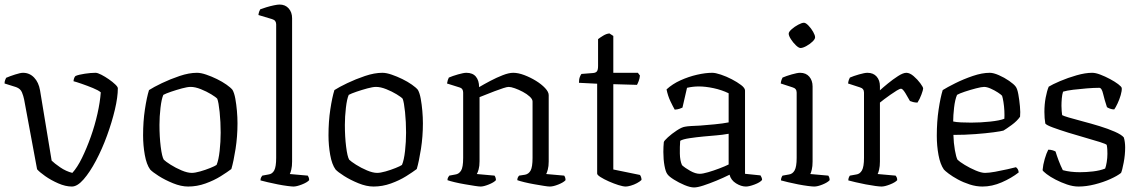

<svg xmlns="http://www.w3.org/2000/svg" viewBox="-20 -820 5021 844"><path d="M296 0Q268 0 236 -14Q204 -28 178.5 -46Q153 -64 143 -76L86 -383Q83 -398 76.5 -414Q70 -430 51 -437L0 -453Q0 -462 3 -469Q6 -476 7 -478Q23 -485 46.5 -492.5Q70 -500 81 -500Q110 -500 130 -479Q150 -458 156 -423L207 -114Q219 -102 244.5 -84.5Q270 -67 298 -60Q320 -84 340.5 -126Q361 -168 379 -218.5Q397 -269 408.5 -320.5Q420 -372 423 -414Q413 -423 388.5 -433Q364 -443 339.5 -451.5Q315 -460 303 -463Q305 -480 312 -486Q326 -492 353 -496Q380 -500 400 -500Q409 -500 425.5 -491.5Q442 -483 458.5 -471.5Q475 -460 486.5 -449Q498 -438 498 -432Q498 -393 485 -338Q472 -283 450.5 -224Q429 -165 402 -114Q375 -63 347.5 -31.5Q320 0 296 0Z M807 0Q776 0 740.5 -14.5Q705 -29 677.5 -46.5Q650 -64 640 -75Q624 -97 616.5 -139Q609 -181 609 -225Q609 -286 617 -339Q625 -392 635 -424Q655 -437 691.5 -454.5Q728 -472 769.5 -486Q811 -500 846 -500Q863 -500 886.5 -492Q910 -484 933.5 -472.5Q957 -461 975.5 -448Q994 -435 1002 -425Q1010 -411 1014.5 -386Q1019 -361 1021.5 -332.5Q1024 -304 1024 -278Q1024 -220 1015.5 -165.5Q1007 -111 997 -77Q980 -64 950.5 -45.5Q921 -27 883.5 -13.5Q846 0 807 0ZM823 -60Q837 -60 860 -66.5Q883 -73 904 -81.5Q925 -90 932 -95Q941 -116 945.5 -156.5Q950 -197 950 -237Q950 -284 945.5 -327.5Q941 -371 935 -386Q929 -393 908.5 -405.5Q888 -418 863 -428Q838 -438 818 -438Q804 -438 780 -431.5Q756 -425 732.5 -417Q709 -409 698 -403Q690 -385 685.5 -346Q681 -307 681 -271Q681 -219 686.5 -175Q692 -131 700 -118Q708 -110 730 -96Q752 -82 778 -71Q804 -60 823 -60Z M1270 0Q1263 0 1243.5 -2.5Q1224 -5 1201 -9.5Q1178 -14 1157 -19Q1136 -24 1125 -27Q1125 -35 1128 -40.5Q1131 -46 1133 -48L1160 -53Q1177 -55 1185.5 -71Q1194 -87 1194 -126V-713Q1194 -721 1190 -727Q1186 -733 1176 -736L1116 -754Q1117 -763 1119.5 -769.5Q1122 -776 1124 -779Q1134 -783 1150.5 -788Q1167 -793 1183.5 -796.5Q1200 -800 1209 -800Q1234 -800 1249 -783Q1264 -766 1264 -740V-110Q1264 -89 1260.5 -74.5Q1257 -60 1254 -55L1333 -48Q1335 -45 1337 -40Q1339 -35 1339 -28Q1330 -18 1307 -9Q1284 0 1270 0Z M1622 0Q1591 0 1555.5 -14.5Q1520 -29 1492.5 -46.5Q1465 -64 1455 -75Q1439 -97 1431.5 -139Q1424 -181 1424 -225Q1424 -286 1432 -339Q1440 -392 1450 -424Q1470 -437 1506.5 -454.5Q1543 -472 1584.5 -486Q1626 -500 1661 -500Q1678 -500 1701.5 -492Q1725 -484 1748.5 -472.5Q1772 -461 1790.5 -448Q1809 -435 1817 -425Q1825 -411 1829.5 -386Q1834 -361 1836.5 -332.5Q1839 -304 1839 -278Q1839 -220 1830.5 -165.5Q1822 -111 1812 -77Q1795 -64 1765.5 -45.5Q1736 -27 1698.5 -13.5Q1661 0 1622 0ZM1638 -60Q1652 -60 1675 -66.5Q1698 -73 1719 -81.5Q1740 -90 1747 -95Q1756 -116 1760.5 -156.5Q1765 -197 1765 -237Q1765 -284 1760.5 -327.5Q1756 -371 1750 -386Q1744 -393 1723.5 -405.5Q1703 -418 1678 -428Q1653 -438 1633 -438Q1619 -438 1595 -431.5Q1571 -425 1547.5 -417Q1524 -409 1513 -403Q1505 -385 1500.5 -346Q1496 -307 1496 -271Q1496 -219 1501.5 -175Q1507 -131 1515 -118Q1523 -110 1545 -96Q1567 -82 1593 -71Q1619 -60 1638 -60Z M2093 0Q2085 0 2066 -3Q2047 -6 2023.5 -10Q2000 -14 1979 -19Q1958 -24 1947 -28Q1947 -35 1950 -40.5Q1953 -46 1955 -48L1982 -53Q1997 -55 2006.5 -69.5Q2016 -84 2016 -126V-413Q2016 -421 2012.5 -427Q2009 -433 1999 -436L1945 -453Q1947 -463 1948.5 -468Q1950 -473 1953 -479Q1969 -486 1993.5 -493Q2018 -500 2030 -500Q2058 -500 2072 -483Q2086 -466 2086 -437Q2108 -450 2135.5 -464.5Q2163 -479 2190 -489.5Q2217 -500 2236 -500Q2258 -500 2284.5 -490Q2311 -480 2335.5 -465Q2360 -450 2376 -433Q2392 -416 2392 -402V-110Q2392 -89 2388 -74.5Q2384 -60 2381 -55L2460 -48Q2466 -40 2466 -28Q2457 -18 2434.5 -9Q2412 0 2397 0Q2389 0 2370.5 -3Q2352 -6 2329 -10Q2306 -14 2285.5 -19Q2265 -24 2254 -28Q2254 -35 2256.5 -40Q2259 -45 2262 -48L2288 -52Q2304 -55 2312.5 -70.5Q2321 -86 2321 -126V-374Q2321 -384 2308.5 -395.5Q2296 -407 2278 -416.5Q2260 -426 2243 -432Q2226 -438 2216 -438Q2209 -438 2192 -432.5Q2175 -427 2154 -419Q2133 -411 2114.5 -403.5Q2096 -396 2088 -393V-111Q2088 -90 2084 -75.5Q2080 -61 2076 -55L2154 -48Q2160 -39 2160 -28Q2151 -18 2128.5 -9Q2106 0 2093 0Z M2731 0Q2719 0 2698.5 -6.5Q2678 -13 2656.5 -22.5Q2635 -32 2620 -41.5Q2605 -51 2605 -57V-452L2525 -456Q2525 -472 2529 -482Q2533 -492 2536 -495L2587 -499Q2599 -500 2604 -506.5Q2609 -513 2609 -530V-648Q2618 -655 2632 -663.5Q2646 -672 2659 -673L2676 -662V-500H2784L2793 -488Q2792 -475 2787.5 -463.5Q2783 -452 2780 -447L2676 -450V-75L2793 -51Q2795 -49 2797.5 -43Q2800 -37 2800 -29Q2793 -22 2780 -15Q2767 -8 2753 -4Q2739 0 2731 0Z M3031 4Q3014 4 2989 -6.5Q2964 -17 2942.5 -30.5Q2921 -44 2914 -54Q2906 -64 2901 -91.5Q2896 -119 2896 -152Q2896 -164 2896.5 -174.5Q2897 -185 2898 -195Q2899 -201 2916 -216.5Q2933 -232 2955 -246.5Q2977 -261 2991 -263Q3001 -265 3018 -266Q3035 -267 3058 -268Q3085 -270 3121.5 -273.5Q3158 -277 3183 -282V-410Q3152 -425 3116.5 -432.5Q3081 -440 3052 -440Q3039 -440 3026 -438.5Q3013 -437 3000 -434L2980 -347Q2976 -345 2967.5 -342Q2959 -339 2946 -338Q2938 -352 2927 -375Q2916 -398 2910 -427Q2936 -451 2971.5 -467Q3007 -483 3044 -491.5Q3081 -500 3111 -500Q3125 -500 3149 -492Q3173 -484 3197 -471.5Q3221 -459 3238 -446Q3255 -433 3255 -422V-56L3323 -49Q3325 -46 3327.5 -40.5Q3330 -35 3330 -29Q3321 -18 3297 -9Q3273 0 3259 0Q3238 0 3215.5 -14Q3193 -28 3187 -52Q3159 -38 3128.5 -25.5Q3098 -13 3072 -4.5Q3046 4 3031 4ZM3056 -56Q3069 -56 3093 -63Q3117 -70 3142 -79.5Q3167 -89 3183 -97V-232Q3155 -227 3129.5 -225Q3104 -223 3073 -220Q3041 -217 3011 -212.5Q2981 -208 2970 -201Q2968 -176 2968.5 -145Q2969 -114 2978 -94Q2991 -82 3014 -69Q3037 -56 3056 -56Z M3559 0Q3551 0 3531.5 -2.5Q3512 -5 3488.5 -9.5Q3465 -14 3444.5 -19Q3424 -24 3413 -27Q3413 -34 3415.5 -40Q3418 -46 3420 -48L3448 -53Q3464 -55 3473 -71Q3482 -87 3482 -126V-413Q3482 -431 3464 -436L3412 -453Q3413 -462 3415.5 -469Q3418 -476 3420 -479Q3436 -486 3460.5 -493Q3485 -500 3497 -500Q3523 -500 3537.5 -483Q3552 -466 3552 -440V-110Q3552 -89 3548.5 -74.5Q3545 -60 3542 -55L3621 -48Q3627 -40 3627 -28Q3618 -18 3596 -9Q3574 0 3559 0ZM3499 -609Q3491 -609 3478.5 -621Q3466 -633 3456.5 -648Q3447 -663 3447 -672Q3447 -680 3460 -691.5Q3473 -703 3489 -711.5Q3505 -720 3514 -720Q3522 -720 3534 -707.5Q3546 -695 3554.5 -680Q3563 -665 3563 -656Q3563 -648 3551.5 -637Q3540 -626 3524.5 -617.5Q3509 -609 3499 -609Z M3855 0Q3847 0 3828 -2.5Q3809 -5 3785.5 -9.5Q3762 -14 3741 -19Q3720 -24 3709 -27Q3709 -34 3711.5 -40Q3714 -46 3716 -48L3744 -53Q3760 -55 3769 -71Q3778 -87 3778 -126V-413Q3778 -431 3760 -436L3708 -453Q3709 -462 3711.5 -469Q3714 -476 3716 -479Q3732 -486 3756.5 -493Q3781 -500 3793 -500Q3819 -500 3833.5 -483.5Q3848 -467 3848 -441V-423Q3861 -435 3883 -453Q3905 -471 3927.5 -485.5Q3950 -500 3964 -500Q3979 -500 3996 -485.5Q4013 -471 4025.5 -454Q4038 -437 4038 -431Q4038 -425 4030.5 -404.5Q4023 -384 4013 -369Q4003 -369 3993.5 -371.5Q3984 -374 3980 -376Q3972 -391 3960 -410.5Q3948 -430 3941 -430Q3935 -430 3922 -422Q3909 -414 3894 -403.5Q3879 -393 3866.5 -383.5Q3854 -374 3848 -369V-110Q3848 -89 3844.5 -74.5Q3841 -60 3838 -55L3917 -48Q3919 -46 3921.5 -41Q3924 -36 3924 -28Q3915 -18 3892 -9Q3869 0 3855 0Z M4299 0Q4271 0 4243 -9Q4215 -18 4191 -31Q4167 -44 4150.5 -56.5Q4134 -69 4129 -75Q4113 -98 4105.5 -138.5Q4098 -179 4098 -223Q4098 -285 4106 -338.5Q4114 -392 4124 -424Q4143 -436 4179 -454Q4215 -472 4256 -486Q4297 -500 4331 -500Q4347 -500 4371 -489.5Q4395 -479 4416 -464.5Q4437 -450 4445 -439Q4452 -430 4456.5 -405Q4461 -380 4463.5 -352.5Q4466 -325 4464 -307Q4451 -288 4427 -270.5Q4403 -253 4391 -246Q4381 -243 4347.5 -238.5Q4314 -234 4267.5 -230.5Q4221 -227 4171 -227Q4172 -191 4177.5 -160Q4183 -129 4189 -118Q4198 -109 4221 -95Q4244 -81 4269 -70.5Q4294 -60 4310 -60Q4327 -60 4354.5 -65Q4382 -70 4408.5 -76Q4435 -82 4446 -85Q4457 -77 4458 -62Q4426 -37 4383.5 -18.5Q4341 0 4299 0ZM4249 -281Q4290 -281 4332.5 -285.5Q4375 -290 4395 -298Q4396 -313 4395 -333Q4394 -353 4391 -371.5Q4388 -390 4385 -399Q4381 -404 4366.5 -413.5Q4352 -423 4335 -430.5Q4318 -438 4306 -438Q4295 -438 4270 -431.5Q4245 -425 4221 -417Q4197 -409 4187 -403Q4178 -382 4174 -347Q4170 -312 4170 -286Q4183 -283 4204.5 -282Q4226 -281 4249 -281Z M4721 0Q4697 0 4670.5 -9Q4644 -18 4620 -30.5Q4596 -43 4580.5 -55Q4565 -67 4563 -72Q4565 -96 4572.5 -121.5Q4580 -147 4588 -162Q4598 -162 4606.5 -159.5Q4615 -157 4620 -154Q4625 -137 4633.5 -114.5Q4642 -92 4652 -72Q4685 -63 4727 -63Q4755 -63 4785 -66.5Q4815 -70 4838 -79Q4842 -89 4845 -107.5Q4848 -126 4848 -144Q4848 -153 4847.5 -163Q4847 -173 4845 -183Q4842 -187 4815.5 -195.5Q4789 -204 4751.5 -214.5Q4714 -225 4675.5 -237Q4637 -249 4608.5 -259.5Q4580 -270 4575 -277Q4571 -300 4571 -328Q4571 -361 4576.5 -390.5Q4582 -420 4590 -439Q4606 -449 4640 -463.5Q4674 -478 4712.5 -489Q4751 -500 4781 -500Q4796 -500 4817 -492Q4838 -484 4859.5 -472.5Q4881 -461 4895.5 -450Q4910 -439 4911 -433Q4912 -421 4906.5 -402Q4901 -383 4892.5 -365Q4884 -347 4878 -339Q4868 -339 4859 -342.5Q4850 -346 4846 -349Q4835 -382 4829 -408Q4823 -434 4812 -434Q4789 -434 4757.5 -431.5Q4726 -429 4697.5 -425.5Q4669 -422 4653 -417Q4649 -405 4647.5 -387.5Q4646 -370 4646 -355Q4646 -343 4647 -332Q4648 -321 4649 -314Q4653 -311 4678 -303.5Q4703 -296 4739.5 -286.5Q4776 -277 4813.5 -265.5Q4851 -254 4880.5 -241Q4910 -228 4920 -216Q4923 -207 4924.5 -195Q4926 -183 4926 -172Q4926 -139 4919.5 -105Q4913 -71 4908 -60Q4892 -47 4861 -33Q4830 -19 4792.5 -9.5Q4755 0 4721 0Z"/></svg>

Font: Texturina ExtraLight
Style: Regular
Weight: 200
Designer: Guillermo Torres Carreño
Foundry: Omnibus-Type
Version: Version 1.002; ttfautohint (v1.8.3)